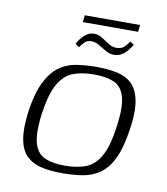

<svg xmlns="http://www.w3.org/2000/svg" viewBox="-71 -643 615 708"><g transform="rotate(10 237.0 -289.0)"><path d="M209 5Q167 5 133.5 -2Q100 -9 77 -29.5Q54 -50 46 -91Q38 -132 47 -199Q57 -267 77 -308Q97 -349 125 -370Q153 -391 188.5 -397Q224 -403 266 -403Q308 -403 342 -396Q376 -389 398 -368.5Q420 -348 428.5 -307.5Q437 -267 427 -199Q417 -130 398 -89Q379 -48 350.5 -27.5Q322 -7 286.5 -1Q251 5 209 5ZM213 -24Q257 -24 290 -36Q323 -48 345 -85.5Q367 -123 377 -199Q388 -275 376.5 -312.5Q365 -350 335.5 -362Q306 -374 262 -374Q218 -374 185 -362Q152 -350 130 -312.5Q108 -275 97 -199Q87 -123 98.5 -85.5Q110 -48 140 -36Q170 -24 213 -24ZM321 -458Q305 -458 290 -466.5Q275 -475 260.5 -484Q246 -493 230 -493Q214 -493 204 -482Q194 -471 189 -463L175 -473Q176 -477 181 -484.5Q186 -492 194 -501Q202 -510 212.5 -516Q223 -522 236 -522Q253 -522 267 -512.5Q281 -503 295.5 -494Q310 -485 325 -485Q346 -485 357 -497.5Q368 -510 372 -517L387 -507Q385 -504 379.5 -496Q374 -488 366 -479Q358 -470 346.5 -464Q335 -458 321 -458ZM187 -557 190 -583H397L394 -557Z"/></g></svg>

Font: Genos Light
Style: Italic
Weight: 300
Italic angle: -8°
Designer: Robert E. Leuschke
Foundry: Robert E. Leuschke
Version: Version 1.010